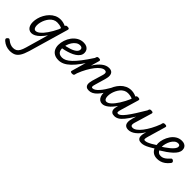

<svg xmlns="http://www.w3.org/2000/svg" viewBox="56 -1695 3379 3379"><g transform="rotate(45 1745.0 -6.0)"><path d="M108 507Q60 507 15 490Q-30 473 -67 441Q-88 424 -91 408Q-94 392 -75 375Q-59 359 -46.5 361Q-34 363 -17 378Q9 400 43 414.5Q77 429 114 429Q155 429 183.5 412.5Q212 396 232.5 359.5Q253 323 271 261L393 -164Q351 -103 310.5 -63Q270 -23 231.5 -3Q193 17 157 17Q121 17 94 -2Q67 -21 52.5 -56.5Q38 -92 38 -140Q38 -187 51.5 -239Q65 -291 92 -340.5Q119 -390 158 -430.5Q197 -471 247 -495Q297 -519 359 -519Q389 -519 422 -511Q455 -503 486 -488V-491Q491 -505 501 -510Q511 -515 529 -515Q559 -515 568 -506Q577 -497 571 -477L356 265Q327 362 293 414.5Q259 467 214.5 487Q170 507 108 507ZM183 -63Q219 -63 263 -99Q307 -135 356 -205Q405 -275 454 -377L466 -416Q431 -431 402 -435.5Q373 -440 348 -440Q307 -440 272.5 -421.5Q238 -403 211.5 -372Q185 -341 166.5 -303Q148 -265 138.5 -226.5Q129 -188 129 -155Q129 -128 135 -107Q141 -86 153.5 -74.5Q166 -63 183 -63Z M832 17Q766 17 723.5 -8Q681 -33 660.5 -76Q640 -119 640 -172Q640 -231 660 -292Q680 -353 718 -404.5Q756 -456 809.5 -487.5Q863 -519 930 -519Q973 -519 1003.5 -504Q1034 -489 1050.5 -462.5Q1067 -436 1067 -399Q1067 -358 1043.5 -324.5Q1020 -291 980.5 -265Q941 -239 891 -220.5Q841 -202 788.5 -189Q736 -176 686 -168L693 -239Q724 -244 762 -252.5Q800 -261 837.5 -273Q875 -285 906 -302Q937 -319 956.5 -341Q976 -363 976 -392Q976 -417 960 -428.5Q944 -440 919 -440Q878 -440 843.5 -416Q809 -392 783.5 -353Q758 -314 744 -268Q730 -222 730 -179Q730 -144 741.5 -116.5Q753 -89 778.5 -74.5Q804 -60 844 -60Q858 -60 863.5 -48.5Q869 -37 867 -21.5Q865 -6 856 5.5Q847 17 832 17Z M832 17Q823 17 819.5 5.5Q816 -6 817 -21.5Q818 -37 825 -48.5Q832 -60 843 -60Q881 -60 922.5 -80Q964 -100 1013 -146.5Q1062 -193 1122.5 -271.5Q1183 -350 1259 -467Q1264 -475 1277 -470.5Q1290 -466 1299.5 -456.5Q1309 -447 1304 -438Q1228 -313 1165.5 -225.5Q1103 -138 1047 -85Q991 -32 938.5 -7.5Q886 17 832 17Z M1589 17Q1547 17 1526 1.5Q1505 -14 1499 -38Q1493 -62 1496.5 -90.5Q1500 -119 1507 -145L1567 -346Q1575 -372 1576.5 -393Q1578 -414 1568 -426.5Q1558 -439 1531 -439Q1498 -439 1458.5 -410.5Q1419 -382 1378.5 -330.5Q1338 -279 1298.5 -208.5Q1259 -138 1226 -52L1215 -11Q1212 2 1201.5 8.5Q1191 15 1168 15Q1151 15 1137.5 8Q1124 1 1130 -17L1264 -484Q1270 -503 1279.5 -509Q1289 -515 1308 -515Q1338 -515 1347 -506Q1356 -497 1350 -477L1305 -321Q1334 -370 1365.5 -406.5Q1397 -443 1429.5 -468.5Q1462 -494 1495 -506.5Q1528 -519 1561 -519Q1607 -519 1632.5 -497.5Q1658 -476 1663 -433.5Q1668 -391 1648 -326L1596 -147Q1580 -96 1582 -77Q1584 -58 1607 -58Q1621 -58 1628 -46.5Q1635 -35 1633.5 -20.5Q1632 -6 1621 5.5Q1610 17 1589 17Z M1588 17Q1574 17 1567.5 5.5Q1561 -6 1562.5 -20.5Q1564 -35 1575 -46.5Q1586 -58 1607 -58Q1632 -58 1660 -76.5Q1688 -95 1717.5 -128Q1747 -161 1778 -207Q1809 -253 1841 -309Q1848 -322 1862 -320.5Q1876 -319 1885 -309Q1894 -299 1887 -286Q1847 -210 1810 -153Q1773 -96 1737.5 -58.5Q1702 -21 1665.5 -2Q1629 17 1588 17Z M1918 17Q1882 17 1855.5 -2Q1829 -21 1814.5 -56.5Q1800 -92 1800 -140Q1800 -187 1813.5 -239Q1827 -291 1854 -340.5Q1881 -390 1919.5 -430.5Q1958 -471 2008.5 -495Q2059 -519 2120 -519Q2159 -519 2202 -505.5Q2245 -492 2281 -468L2265 -398Q2217 -424 2179 -432Q2141 -440 2109 -440Q2068 -440 2033.5 -421.5Q1999 -403 1973 -372Q1947 -341 1928.5 -303Q1910 -265 1900.5 -226.5Q1891 -188 1891 -155Q1891 -127 1897 -106Q1903 -85 1915.5 -74Q1928 -63 1945 -63Q1983 -63 2028.5 -104.5Q2074 -146 2125 -225.5Q2176 -305 2226 -418L2262 -376Q2204 -244 2144 -157Q2084 -70 2027 -26.5Q1970 17 1918 17ZM2223 17Q2181 17 2160 1.5Q2139 -14 2132.5 -38Q2126 -62 2129.5 -90.5Q2133 -119 2141 -145L2241 -484Q2247 -503 2256.5 -509Q2266 -515 2285 -515Q2315 -515 2324 -506Q2333 -497 2327 -477L2229 -147Q2214 -96 2216 -77Q2218 -58 2241 -58Q2255 -58 2262 -46.5Q2269 -35 2267.5 -20.5Q2266 -6 2255 5.5Q2244 17 2223 17Z M2223 17Q2209 17 2202.5 5.5Q2196 -6 2197.5 -20.5Q2199 -35 2210 -46.5Q2221 -58 2242 -58Q2265 -58 2294.5 -81.5Q2324 -105 2363.5 -156Q2403 -207 2456.5 -290.5Q2510 -374 2581 -494Q2589 -508 2603.5 -506.5Q2618 -505 2627.5 -494.5Q2637 -484 2629 -471Q2550 -328 2492 -233.5Q2434 -139 2389 -84Q2344 -29 2304.5 -6Q2265 17 2223 17Z M2567 15Q2522 15 2496 -6.5Q2470 -28 2466 -71.5Q2462 -115 2481 -179L2570 -484Q2576 -503 2585.5 -509Q2595 -515 2614 -515Q2644 -515 2653 -506Q2662 -497 2656 -477L2561 -159Q2553 -134 2551.5 -112Q2550 -90 2560 -77.5Q2570 -65 2597 -65Q2632 -65 2672 -94.5Q2712 -124 2753 -177Q2794 -230 2833.5 -302.5Q2873 -375 2906 -462L2910 -484Q2916 -503 2926 -509Q2936 -515 2955 -515Q2985 -515 2994 -506Q3003 -497 2996 -477L2900 -147Q2885 -96 2887 -77Q2889 -58 2911 -58Q2925 -58 2932 -46.5Q2939 -35 2937.5 -20.5Q2936 -6 2925 5.5Q2914 17 2893 17Q2852 17 2831 1.5Q2810 -14 2804 -38Q2798 -62 2801 -90.5Q2804 -119 2812 -145L2821 -180Q2793 -132 2761.5 -96Q2730 -60 2697.5 -35Q2665 -10 2632 2.5Q2599 15 2567 15Z M2893 17Q2879 17 2872.5 5.5Q2866 -6 2867.5 -20.5Q2869 -35 2880 -46.5Q2891 -58 2912 -58Q2933 -58 2961 -68Q2989 -78 3030.5 -101Q3072 -124 3133 -164Q3147 -172 3158 -167.5Q3169 -163 3174 -151Q3179 -139 3176.5 -125Q3174 -111 3159 -102Q3092 -58 3043.5 -31.5Q2995 -5 2960 6Q2925 17 2893 17Z M3286 17Q3225 17 3184.5 -10.5Q3144 -38 3125 -85Q3106 -132 3106 -192Q3106 -241 3124 -297.5Q3142 -354 3176 -404.5Q3210 -455 3260 -487Q3310 -519 3375 -519Q3412 -519 3439 -506Q3466 -493 3480.5 -469Q3495 -445 3495 -411Q3495 -372 3473 -335Q3451 -298 3410.5 -260.5Q3370 -223 3316 -185Q3262 -147 3197 -108L3166 -172Q3199 -193 3240 -221Q3281 -249 3318.5 -280Q3356 -311 3380 -342Q3404 -373 3404 -400Q3404 -423 3391.5 -431.5Q3379 -440 3360 -440Q3322 -440 3291.5 -415.5Q3261 -391 3240 -353Q3219 -315 3207.5 -273Q3196 -231 3196 -198Q3196 -157 3206.5 -126.5Q3217 -96 3239.5 -79.5Q3262 -63 3297 -63Q3330 -63 3357.5 -76.5Q3385 -90 3409.5 -112Q3434 -134 3457 -160Q3469 -174 3484.5 -170.5Q3500 -167 3510 -156Q3521 -145 3522.5 -133Q3524 -121 3513 -106Q3476 -59 3438 -32Q3400 -5 3361.5 6Q3323 17 3286 17Z"/></g></svg>

Font: Playwrite AU SA
Style: Regular
Weight: 400
Designer: Veronika Burian, José Scaglione
Foundry: TypeTogether
Version: Version 1.002